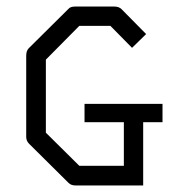

<svg xmlns="http://www.w3.org/2000/svg" viewBox="-20 -617 580 586"><path d="M238 -300H476V-244H417V-51H210Q197 -51 189 -59L69 -178Q60 -187 60 -199V-447Q60 -462 68 -470L188 -589Q194 -597 209 -597H329Q343 -597 351 -589L426 -513L383 -471L317 -538H222L120 -435V-212L222 -111H358V-244H238Z"/></svg>

Font: IBM 3270
Style: Regular
Weight: 400
Monospace: yes
Version: Version 2.3.1